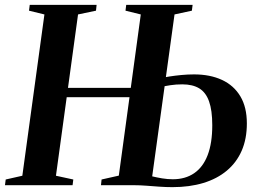

<svg xmlns="http://www.w3.org/2000/svg" viewBox="-28 -763 1062 791"><path d="M-7.5 0 -4.5 -23.5 64 -39 155 -703.5 91.5 -719 94.5 -743H370L367.5 -719L293.5 -703.5L202.5 -39L274 -23.5L271 0ZM215.5 -362.5V-401H567.5V-362.5ZM682.5 8Q655.5 8 627.8 6Q600 4 573.8 2Q547.5 0 524.5 0H388L390.5 -23.5L461.5 -39.5L552 -703.5L489 -719L492 -743H765.5L762.5 -719L691 -703.5L599 -36.5Q617.5 -32 639.8 -28.2Q662 -24.5 684 -24.5Q735.5 -24.5 772 -49.5Q808.5 -74.5 827.5 -124Q846.5 -173.5 846.5 -247Q846.5 -308.5 833.2 -345.5Q820 -382.5 792.8 -399Q765.5 -415.5 723 -415.5Q697 -415.5 674 -412Q651 -408.5 633 -405L634.5 -441Q648.5 -444.5 670.8 -448Q693 -451.5 719.5 -454Q746 -456.5 771.5 -456.5Q837.5 -456.5 886.5 -433.8Q935.5 -411 962.2 -366.2Q989 -321.5 989 -254.5Q989 -191 967.8 -142.2Q946.5 -93.5 906.5 -60Q866.5 -26.5 809.8 -9.2Q753 8 682.5 8Z"/></svg>

Font: Merriweather 120pt SemiBold
Style: Italic
Weight: 600
Italic angle: -7.8°
Version: Version 2.101